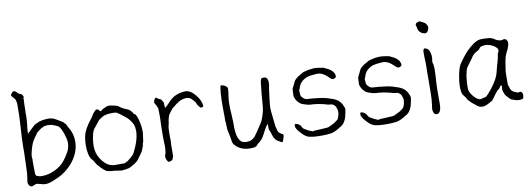

<svg xmlns="http://www.w3.org/2000/svg" viewBox="-56 -1030 3842 1386"><g transform="rotate(-10 1865.0 -336.5)"><path d="M126 -68.4Q127.9 -62.5 130.9 -58.6H131.8L132.8 -57.6L145.5 -52.7Q156.2 -48.8 172.9 -48.8Q220.7 -48.8 269 -72.3Q317.4 -95.7 345.7 -133.8Q365.2 -159.2 381.8 -189.5Q397.5 -220.7 397.5 -254.9Q397.5 -265.6 393.6 -284.2Q389.6 -301.8 383.3 -320.8Q377 -339.8 369.1 -355.5Q360.4 -372.1 353.5 -378.9Q350.6 -380.9 337.9 -387.7Q320.3 -395.5 316.4 -396.5Q303.7 -401.4 293 -402.3Q282.2 -403.3 276.4 -403.3Q250 -403.3 240.2 -395.5Q235.4 -393.6 222.7 -387.7V-386.7Q212.9 -378.9 202.1 -372.1Q190.4 -363.3 183.6 -351.6Q174.8 -338.9 172.9 -336.9Q170.9 -335 163.1 -322.3Q145.5 -297.9 132.8 -250Q127 -226.6 126 -223.6V-222.7Q123 -208 123 -194.3Q123 -190.4 124 -187.5Q124 -184.6 125 -182.6V-178.7Q125 -170.9 124 -162.1L125 -77.1Q125 -71.3 126 -68.4ZM98.6 7.8Q96.7 8.8 94.7 9.8Q92.8 11.7 86.9 11.7Q75.2 11.7 68.4 1Q60.5 -9.8 60.5 -19.5Q60.5 -33.2 64.5 -52.7Q69.3 -78.1 70.3 -118.2Q71.3 -150.4 72.3 -181.6Q74.2 -212.9 74.2 -243.2V-284.2Q74.2 -286.1 76.2 -345.7Q80.1 -428.7 83 -463.9Q85.9 -499 85.9 -582Q85.9 -594.7 85.4 -599.6Q85 -604.5 82 -617.2Q80.1 -626 75.2 -631.8Q70.3 -637.7 65.4 -642.6L63.5 -644.5Q60.5 -646.5 60.5 -648.4L58.6 -650.4V-651.4Q52.7 -657.2 52.7 -660.2Q52.7 -668 61.5 -677.7Q69.3 -687.5 78.1 -687.5Q82 -687.5 85.9 -684.6Q90.8 -681.6 92.8 -679.7V-678.7L100.6 -672.9Q102.5 -669.9 107.4 -666Q114.3 -661.1 117.2 -660.2Q120.1 -659.2 121.1 -659.2Q122.1 -659.2 123 -658.2H124Q128.9 -657.2 133.8 -650.4Q138.7 -644.5 141.6 -630.9L130.9 -623H139.6L138.7 -619.1Q137.7 -614.3 137.2 -607.9Q136.7 -601.6 136.7 -594.7Q135.7 -581.1 135.7 -578.1V-570.3Q134.8 -536.1 134.8 -528.3Q133.8 -526.4 133.8 -520.5V-519.5Q135.7 -508.8 133.8 -476.6Q132.8 -456.1 130.9 -435.5L127 -407.2Q125 -391.6 125 -377V-367.2L131.8 -374L136.7 -378.9Q142.6 -380.9 145.5 -386.7Q148.4 -390.6 153.3 -394.5Q159.2 -399.4 161.1 -401.4Q180.7 -420.9 183.6 -422.9Q209 -435.5 219.7 -439.5Q245.1 -446.3 256.8 -447.3Q275.4 -449.2 288.1 -449.2Q303.7 -449.2 320.3 -444.3Q335 -438.5 344.7 -432.6Q356.4 -425.8 368.2 -418.9Q390.6 -405.3 393.6 -401.4Q396.5 -395.5 400.4 -393.6V-392.6H401.4Q404.3 -391.6 406.2 -389.6V-388.7Q408.2 -386.7 413.1 -375L419.9 -360.4H420.9Q451.2 -312.5 451.2 -254.9Q451.2 -210 433.6 -168.9Q416 -127.9 385.7 -94.2Q355.5 -60.5 317.4 -36.1Q288.1 -17.6 237.3 2Q224.6 6.8 211.9 9.8Q199.2 12.7 185.5 12.7Q176.8 12.7 168.9 10.7Q153.3 5.9 151.4 5.9Q148.4 5.9 145.5 4.9Q141.6 2.9 137.7 2Q132.8 1 128.9 1Q126 0 122.6 0Q119.1 0 119.1 0Q107.4 5.9 105.5 5.9ZM145.5 4.9Q144.5 4.9 144.5 4.9Z M864.3 -126Q876 -151.4 881.8 -168.9Q889.6 -192.4 893.6 -213.9Q897.5 -236.3 897.5 -252Q897.5 -279.3 889.6 -298.8Q881.8 -317.4 870.1 -332Q857.4 -349.6 840.8 -362.3Q832 -369.1 823.2 -376Q814.5 -382.8 804.7 -390.6Q791 -400.4 782.2 -405.3Q773.4 -409.2 755.9 -409.2Q718.8 -409.2 700.2 -404.3Q680.7 -399.4 666 -388.7Q647.5 -377.9 638.7 -364.3Q634.8 -358.4 612.3 -331.1Q612.3 -331.1 611.3 -330.1H610.4V-329.1L606.4 -324.2Q602.5 -320.3 598.6 -312.5Q591.8 -300.8 587.9 -285.6Q584 -270.5 581.1 -253.9Q578.1 -237.3 577.1 -221.2Q576.2 -205.1 576.2 -192.4Q576.2 -171.9 582.5 -148.4Q588.9 -125 602.5 -103.5Q615.2 -82 633.8 -65.4Q649.4 -49.8 673.8 -41Q680.7 -39.1 686.5 -38.1L699.2 -36.1H700.2H777.3H779.3L780.3 -38.1Q788.1 -44.9 791 -44.4Q793.9 -43.9 801.8 -49.8Q809.6 -55.7 823.2 -67.4Q838.9 -81.1 845.7 -89.8Q853.5 -100.6 864.3 -126ZM905.3 -89.8Q889.6 -66.4 883.8 -59.6Q871.1 -41 864.3 -35.2Q860.4 -31.2 846.7 -21.5Q836.9 -15.6 827.1 -9.8Q822.3 -6.8 812.5 -2Q800.8 2.9 799.8 3.9Q778.3 8.8 756.8 10.7Q742.2 12.7 739.3 11.7V10.7Q738.3 10.7 731.4 9.8L704.1 5.9Q704.1 4.9 704.1 4.9V5.9Q704.1 5.9 704.1 5.9V4.9Q699.2 4.9 686.5 3.9Q677.7 2.9 668 2H667Q658.2 1 648.4 -1Q640.6 -2 636.7 -4.9H635.7Q627 -10.7 618.2 -17.6Q607.4 -27.3 597.7 -37.1Q587.9 -46.9 579.1 -57.6Q568.4 -71.3 567.4 -74.2Q562.5 -84 558.6 -89.8Q555.7 -95.7 546.9 -104.5H547.9H546.9Q539.1 -112.3 534.2 -125Q529.3 -136.7 526.4 -152.3Q523.4 -167 522.5 -181.6Q521.5 -196.3 521.5 -208Q521.5 -236.3 524.4 -256.8Q527.3 -278.3 533.2 -296.9Q540 -315.4 550.8 -335Q566.4 -362.3 578.1 -376Q588.9 -389.6 588.9 -390.6L593.8 -398.4Q598.6 -402.3 604.5 -413.1Q611.3 -424.8 614.3 -428.7Q627 -444.3 630.9 -446.3V-447.3Q634.8 -451.2 637.7 -453.1Q640.6 -454.1 644.5 -454.1Q646.5 -454.1 650.4 -452.1H651.4Q663.1 -444.3 663.1 -441.4Q663.1 -437.5 666 -436.5Q669.9 -436.5 671.9 -437.5L674.8 -438.5L675.8 -439.5H676.8L684.6 -447.3Q684.6 -447.3 688.5 -449.2Q697.3 -454.1 706.1 -457Q714.8 -462.9 718.8 -462.9Q734.4 -464.8 734.4 -466.8Q735.4 -463.9 737.3 -465.8L738.3 -464.8H740.2L757.8 -462.9Q760.7 -462.9 761.7 -460.9H762.7Q778.3 -459 786.1 -456.1Q799.8 -452.1 804.7 -447.3Q807.6 -444.3 824.2 -433.6Q834 -427.7 844.7 -422.9Q865.2 -414.1 866.2 -414.1Q867.2 -414.1 874 -410.2Q878.9 -406.2 883.8 -401.4Q887.7 -397.5 892.6 -391.6Q896.5 -386.7 901.4 -377.9L902.3 -376L903.3 -374H905.3L906.2 -373H908.2Q917 -367.2 922.9 -350.6Q929.7 -333 934.6 -311.5Q939.5 -290 941.4 -270.5Q943.4 -250 943.4 -239.3Q943.4 -227.5 939.5 -205.1Q936.5 -186.5 934.6 -168Q931.6 -164.1 931.6 -159.2Q930.7 -156.2 928.7 -152.3V-151.4Q927.7 -148.4 927.7 -142.6Q927.7 -139.6 925.8 -135.7Q914.1 -104.5 913.1 -101.6Q912.1 -100.6 905.3 -89.8ZM718.8 -462.9Q718.8 -463.9 718.8 -463.9Z M1101.6 6.8Q1097.7 9.8 1095.7 9.8Q1083 10.7 1073.2 -18.6Q1071.3 -25.4 1071.3 -31.2Q1071.3 -43 1075.2 -48.8Q1080.1 -57.6 1082 -86.9Q1084 -115.2 1082 -127.9Q1081.1 -138.7 1081.1 -159.2V-209Q1081.1 -239.3 1082 -266.6Q1084 -294.9 1084 -333Q1083 -371.1 1083 -377.9Q1083 -386.7 1079.1 -394.5Q1076.2 -400.4 1072.3 -408.7Q1068.4 -417 1062.5 -425.8Q1059.6 -431.6 1062.5 -441.4Q1067.4 -453.1 1069.3 -456.1Q1071.3 -459 1075.2 -460.9Q1078.1 -461.9 1081.1 -463.9Q1093.8 -451.2 1104.5 -448.2Q1114.3 -446.3 1117.2 -439.5Q1123 -430.7 1127 -423.8Q1129.9 -419.9 1129.9 -416Q1128.9 -409.2 1130.9 -392.6L1131.8 -378.9L1142.6 -387.7Q1155.3 -398.4 1173.8 -418.9Q1217.8 -467.8 1293.9 -471.7Q1331.1 -472.7 1367.2 -429.7Q1403.3 -387.7 1406.2 -343.8Q1399.4 -335.9 1390.6 -335.9Q1381.8 -335.9 1374 -347.7Q1371.1 -351.6 1370.1 -353.5Q1368.2 -359.4 1362.3 -364.3Q1360.4 -367.2 1360.4 -372.1Q1358.4 -381.8 1331.1 -409.2Q1313.5 -425.8 1285.2 -421.9Q1258.8 -418.9 1239.3 -407.2Q1221.7 -396.5 1191.4 -372.1Q1182.6 -367.2 1168 -345.7Q1155.3 -326.2 1152.3 -323.2L1151.4 -322.3V-320.3Q1142.6 -296.9 1140.6 -281.2Q1139.6 -266.6 1136.7 -256.8Q1131.8 -244.1 1130.9 -217.8Q1130.9 -192.4 1129.9 -173.8Q1130.9 -155.3 1130.9 -139.2Q1130.9 -123 1128.9 -102.5Q1129.9 -82 1128.9 -54.7L1127.9 -23.4Q1127 -22.5 1125.5 -17.1Q1124 -11.7 1121.1 -5.9Q1118.2 0 1114.3 2.9Q1107.4 4.9 1101.6 6.8Z M1843.8 -433.6 1844.7 -439.5V-441.4Q1844.7 -446.3 1851.6 -465.8Q1853.5 -470.7 1870.1 -471.2Q1886.7 -471.7 1893.6 -460Q1901.4 -447.3 1901.4 -430.7Q1899.4 -411.1 1898.4 -401.4Q1897.5 -395.5 1895.5 -389.6V-388.7Q1894.5 -381.8 1893.6 -374Q1892.6 -366.2 1886.7 -322.3Q1882.8 -293 1880.9 -268.6Q1878.9 -248 1880.9 -223.6Q1882.8 -197.3 1886.7 -168.9Q1891.6 -125 1892.6 -115.2Q1892.6 -109.4 1898.4 -90.8Q1900.4 -81.1 1902.3 -74.2L1911.1 -60.5L1924.8 -50.8L1925.8 -49.8Q1930.7 -47.9 1936.5 -44.9Q1938.5 -44.9 1939.5 -40Q1940.4 -35.2 1938.5 -25.4Q1937.5 -22.5 1933.6 -8.8Q1929.7 1 1928.7 2.9Q1926.8 6.8 1924.8 10.7L1921.9 11.7Q1915 10.7 1906.2 3.9Q1900.4 0 1895.5 -1Q1891.6 -3.9 1886.7 -7.8Q1866.2 -22.5 1856.4 -58.6Q1854.5 -66.4 1853.5 -70.3Q1849.6 -79.1 1847.7 -84Q1845.7 -88.9 1843.8 -93.8Q1842.8 -98.6 1841.8 -103.5Q1841.8 -108.4 1841.8 -118.2V-137.7L1829.1 -122.1Q1825.2 -117.2 1814.5 -97.7Q1808.6 -85.9 1801.8 -73.2Q1794.9 -59.6 1788.1 -48.8Q1782.2 -38.1 1773.4 -30.3L1772.5 -28.3L1768.6 -25.4L1764.6 -21.5L1759.8 -17.6L1757.8 -15.6Q1751 -11.7 1747.1 -7.8L1735.4 4.9Q1733.4 5.9 1731.4 8.8Q1722.7 12.7 1710 14.6Q1705.1 15.6 1686.5 15.6Q1662.1 15.6 1642.6 10.3Q1623 4.9 1606 -5.4Q1588.9 -15.6 1577.1 -30.3Q1565.4 -43.9 1563.5 -62.5Q1561.5 -80.1 1558.1 -96.7Q1554.7 -113.3 1550.8 -129.9Q1546.9 -145.5 1546.9 -153.3Q1546.9 -167 1545.9 -180.7Q1544.9 -190.4 1544.9 -200.2V-201.2Q1543.9 -208 1543 -213.9Q1543 -222.7 1543.9 -234.4Q1543.9 -242.2 1543.5 -262.7Q1543 -283.2 1543 -309.1Q1543 -335 1543.5 -362.8Q1543.9 -390.6 1545.9 -414.1Q1547.9 -437.5 1550.8 -454.1Q1552.7 -465.8 1554.7 -468.8H1555.7Q1555.7 -469.7 1557.6 -469.7Q1561.5 -469.7 1572.3 -466.3Q1583 -462.9 1589.4 -458Q1595.7 -453.1 1599.6 -448.2Q1603.5 -442.4 1603.5 -439.5Q1603.5 -423.8 1601.6 -409.2Q1598.6 -394.5 1596.7 -378.9Q1594.7 -364.3 1593.8 -349.6Q1592.8 -335 1592.8 -321.3Q1592.8 -289.1 1595.7 -255.9Q1598.6 -210.9 1598.6 -191.4V-149.4Q1598.6 -143.6 1601.6 -114.3Q1603.5 -94.7 1610.4 -77.1Q1617.2 -59.6 1628.9 -47.9Q1641.6 -35.2 1671.9 -35.2Q1691.4 -35.2 1707 -43Q1722.7 -50.8 1734.4 -65.4Q1745.1 -80.1 1759.8 -101.6Q1794.9 -153.3 1801.8 -168Q1825.2 -225.6 1828.1 -265.6Q1836.9 -380.9 1843.8 -432.6Z M2310.5 -56.6Q2310.5 -56.6 2308.6 -56.6Q2302.7 -54.7 2301.8 -52.7Q2299.8 -48.8 2295.9 -49.8Q2295.9 -49.8 2289.1 -46.9Q2288.1 -45.9 2286.1 -44.9Q2280.3 -43 2275.4 -40Q2272.5 -37.1 2258.8 -35.2Q2236.3 -33.2 2208 -32.2Q2188.5 -32.2 2168.9 -30.3H2167L2163.1 -29.3H2162.1H2161.1Q2157.2 -27.3 2155.3 -27.3H2151.4Q2148.4 -27.3 2145.5 -30.3L2141.6 -31.2H2139.6L2138.7 -32.2L2134.8 -34.2L2123 -39.1Q2116.2 -43 2107.4 -47.9Q2096.7 -53.7 2092.8 -56.6Q2090.8 -58.6 2085.9 -62.5Q2082 -67.4 2080.1 -71.3V-72.3Q2077.1 -82 2064.5 -91.8Q2052.7 -100.6 2038.1 -101.6Q2035.2 -101.6 2033.2 -97.7Q2031.2 -95.7 2031.2 -89.8Q2031.2 -76.2 2039.1 -64.5Q2047.9 -50.8 2056.6 -41Q2063.5 -34.2 2067.4 -29.3Q2072.3 -24.4 2077.1 -19.5Q2081.1 -14.6 2086.4 -11.2Q2091.8 -7.8 2096.7 -3.9Q2106.4 2.9 2120.1 6.8Q2133.8 9.8 2148.4 11.7Q2163.1 13.7 2178.7 13.7Q2193.4 14.6 2206.1 14.6Q2250 14.6 2280.3 9.8Q2307.6 4.9 2337.9 -14.6Q2344.7 -18.6 2344.7 -18.6L2345.7 -19.5Q2350.6 -21.5 2352.5 -23.4H2353.5Q2367.2 -31.2 2375 -40Q2384.8 -50.8 2391.1 -64Q2397.5 -77.1 2401.4 -90.8Q2405.3 -105.5 2407.2 -117.2Q2408.2 -122.1 2409.2 -122.1Q2409.2 -123 2409.2 -129.9V-130.9V-131.8Q2409.2 -131.8 2411.1 -137.7Q2412.1 -140.6 2412.1 -143.6Q2412.1 -146.5 2411.1 -149.4Q2410.2 -152.3 2409.2 -157.2Q2409.2 -161.1 2406.2 -164.1Q2404.3 -167 2404.3 -169.9H2403.3V-170.9Q2395.5 -192.4 2374 -211.9Q2362.3 -221.7 2340.8 -230.5Q2318.4 -238.3 2293 -246.1Q2258.8 -254.9 2233.4 -256.8Q2184.6 -262.7 2171.9 -262.7Q2164.1 -263.7 2160.2 -263.7Q2150.4 -264.6 2146.5 -264.6Q2144.5 -265.6 2134.8 -269.5Q2129.9 -272.5 2125 -277.3Q2115.2 -286.1 2111.3 -293.9Q2108.4 -297.9 2108.4 -315.4Q2108.4 -319.3 2107.4 -325.2Q2107.4 -331.1 2107.4 -334Q2107.4 -335.9 2108.4 -339.8Q2112.3 -349.6 2113.3 -345.7Q2113.3 -345.7 2113.3 -346.7Q2115.2 -360.4 2122.1 -372.1Q2127.9 -384.8 2139.6 -395.5Q2150.4 -406.2 2164.1 -413.1Q2176.8 -420.9 2188.5 -422.9Q2199.2 -424.8 2208 -426.8Q2210 -427.7 2248 -430.7Q2263.7 -431.6 2272.5 -429.7Q2291 -424.8 2303.7 -417Q2320.3 -405.3 2330.1 -395.5Q2335 -391.6 2338.9 -387.7Q2342.8 -383.8 2344.7 -381.8Q2346.7 -380.9 2348.6 -378.9Q2350.6 -377 2356.4 -375Q2360.4 -373 2366.2 -374Q2374 -375 2381.8 -381.8Q2387.7 -387.7 2385.7 -394.5Q2381.8 -415 2371.1 -426.8Q2358.4 -441.4 2340.8 -450.2Q2316.4 -462.9 2308.6 -465.8Q2300.8 -467.8 2267.6 -472.7Q2250 -474.6 2239.3 -474.6Q2205.1 -471.7 2197.3 -469.7Q2184.6 -465.8 2169.9 -462.9Q2156.2 -460 2147.5 -453.1Q2137.7 -446.3 2127 -441.4Q2118.2 -436.5 2106.4 -426.8Q2091.8 -415 2086.9 -405.3Q2075.2 -378.9 2065.4 -361.3Q2059.6 -352.5 2059.6 -302.7Q2059.6 -295.9 2070.3 -273.4Q2072.3 -270.5 2079.1 -260.7Q2089.8 -249 2092.8 -246.1Q2101.6 -239.3 2109.4 -236.3Q2114.3 -233.4 2137.7 -226.6Q2153.3 -221.7 2154.3 -221.7Q2161.1 -223.6 2168.9 -219.7Q2169.9 -219.7 2183.6 -219.7L2218.8 -215.8H2219.7H2220.7Q2224.6 -213.9 2226.6 -213.9Q2231.4 -213.9 2235.4 -212.9L2271.5 -205.1Q2280.3 -202.1 2286.1 -200.2Q2293 -198.2 2299.8 -197.3Q2306.6 -197.3 2311.5 -196.3Q2323.2 -194.3 2324.2 -194.3Q2342.8 -185.5 2349.6 -170.9Q2357.4 -148.4 2357.4 -146.5Q2359.4 -140.6 2357.4 -125Q2356.4 -116.2 2353.5 -105.5Q2351.6 -97.7 2348.6 -91.8Q2343.8 -81.1 2342.8 -80.1Q2341.8 -78.1 2330.1 -70.3Q2319.3 -61.5 2310.5 -56.6ZM2076.2 -19.5 2077.1 -18.6Q2077.1 -19.5 2076.7 -19.5Q2076.2 -19.5 2076.2 -19.5Z M2791 -56.6Q2791 -56.6 2789.1 -56.6Q2783.2 -54.7 2782.2 -52.7Q2780.3 -48.8 2776.4 -49.8Q2776.4 -49.8 2769.5 -46.9Q2768.6 -45.9 2766.6 -44.9Q2760.7 -43 2755.9 -40Q2752.9 -37.1 2739.3 -35.2Q2716.8 -33.2 2688.5 -32.2Q2668.9 -32.2 2649.4 -30.3H2647.5L2643.6 -29.3H2642.6H2641.6Q2637.7 -27.3 2635.7 -27.3H2631.8Q2628.9 -27.3 2626 -30.3L2622.1 -31.2H2620.1L2619.1 -32.2L2615.2 -34.2L2603.5 -39.1Q2596.7 -43 2587.9 -47.9Q2577.1 -53.7 2573.2 -56.6Q2571.3 -58.6 2566.4 -62.5Q2562.5 -67.4 2560.5 -71.3V-72.3Q2557.6 -82 2544.9 -91.8Q2533.2 -100.6 2518.6 -101.6Q2515.6 -101.6 2513.7 -97.7Q2511.7 -95.7 2511.7 -89.8Q2511.7 -76.2 2519.5 -64.5Q2528.3 -50.8 2537.1 -41Q2543.9 -34.2 2547.9 -29.3Q2552.7 -24.4 2557.6 -19.5Q2561.5 -14.6 2566.9 -11.2Q2572.3 -7.8 2577.1 -3.9Q2586.9 2.9 2600.6 6.8Q2614.3 9.8 2628.9 11.7Q2643.6 13.7 2659.2 13.7Q2673.8 14.6 2686.5 14.6Q2730.5 14.6 2760.7 9.8Q2788.1 4.9 2818.4 -14.6Q2825.2 -18.6 2825.2 -18.6L2826.2 -19.5Q2831.1 -21.5 2833 -23.4H2834Q2847.7 -31.2 2855.5 -40Q2865.2 -50.8 2871.6 -64Q2877.9 -77.1 2881.8 -90.8Q2885.7 -105.5 2887.7 -117.2Q2888.7 -122.1 2889.6 -122.1Q2889.6 -123 2889.6 -129.9V-130.9V-131.8Q2889.6 -131.8 2891.6 -137.7Q2892.6 -140.6 2892.6 -143.6Q2892.6 -146.5 2891.6 -149.4Q2890.6 -152.3 2889.6 -157.2Q2889.6 -161.1 2886.7 -164.1Q2884.8 -167 2884.8 -169.9H2883.8V-170.9Q2876 -192.4 2854.5 -211.9Q2842.8 -221.7 2821.3 -230.5Q2798.8 -238.3 2773.4 -246.1Q2739.3 -254.9 2713.9 -256.8Q2665 -262.7 2652.3 -262.7Q2644.5 -263.7 2640.6 -263.7Q2630.9 -264.6 2627 -264.6Q2625 -265.6 2615.2 -269.5Q2610.4 -272.5 2605.5 -277.3Q2595.7 -286.1 2591.8 -293.9Q2588.9 -297.9 2588.9 -315.4Q2588.9 -319.3 2587.9 -325.2Q2587.9 -331.1 2587.9 -334Q2587.9 -335.9 2588.9 -339.8Q2592.8 -349.6 2593.8 -345.7Q2593.8 -345.7 2593.8 -346.7Q2595.7 -360.4 2602.5 -372.1Q2608.4 -384.8 2620.1 -395.5Q2630.9 -406.2 2644.5 -413.1Q2657.2 -420.9 2668.9 -422.9Q2679.7 -424.8 2688.5 -426.8Q2690.4 -427.7 2728.5 -430.7Q2744.1 -431.6 2752.9 -429.7Q2771.5 -424.8 2784.2 -417Q2800.8 -405.3 2810.5 -395.5Q2815.4 -391.6 2819.3 -387.7Q2823.2 -383.8 2825.2 -381.8Q2827.1 -380.9 2829.1 -378.9Q2831.1 -377 2836.9 -375Q2840.8 -373 2846.7 -374Q2854.5 -375 2862.3 -381.8Q2868.2 -387.7 2866.2 -394.5Q2862.3 -415 2851.6 -426.8Q2838.9 -441.4 2821.3 -450.2Q2796.9 -462.9 2789.1 -465.8Q2781.2 -467.8 2748 -472.7Q2730.5 -474.6 2719.7 -474.6Q2685.5 -471.7 2677.7 -469.7Q2665 -465.8 2650.4 -462.9Q2636.7 -460 2627.9 -453.1Q2618.2 -446.3 2607.4 -441.4Q2598.6 -436.5 2586.9 -426.8Q2572.3 -415 2567.4 -405.3Q2555.7 -378.9 2545.9 -361.3Q2540 -352.5 2540 -302.7Q2540 -295.9 2550.8 -273.4Q2552.7 -270.5 2559.6 -260.7Q2570.3 -249 2573.2 -246.1Q2582 -239.3 2589.8 -236.3Q2594.7 -233.4 2618.2 -226.6Q2633.8 -221.7 2634.8 -221.7Q2641.6 -223.6 2649.4 -219.7Q2650.4 -219.7 2664.1 -219.7L2699.2 -215.8H2700.2H2701.2Q2705.1 -213.9 2707 -213.9Q2711.9 -213.9 2715.8 -212.9L2752 -205.1Q2760.7 -202.1 2766.6 -200.2Q2773.4 -198.2 2780.3 -197.3Q2787.1 -197.3 2792 -196.3Q2803.7 -194.3 2804.7 -194.3Q2823.2 -185.5 2830.1 -170.9Q2837.9 -148.4 2837.9 -146.5Q2839.8 -140.6 2837.9 -125Q2836.9 -116.2 2834 -105.5Q2832 -97.7 2829.1 -91.8Q2824.2 -81.1 2823.2 -80.1Q2822.3 -78.1 2810.5 -70.3Q2799.8 -61.5 2791 -56.6ZM2556.6 -19.5 2557.6 -18.6Q2557.6 -19.5 2557.1 -19.5Q2556.6 -19.5 2556.6 -19.5Z M3021.5 -641.6Q3019.5 -645.5 3018.6 -649.4Q3016.6 -659.2 3023.4 -666Q3030.3 -672.9 3049.8 -675.8Q3054.7 -673.8 3076.2 -662.1Q3086.9 -656.2 3090.8 -652.3Q3094.7 -647.5 3099.1 -638.7Q3103.5 -629.9 3103.5 -622.1Q3103.5 -609.4 3095.7 -596.7Q3086.9 -585 3080.1 -584Q3073.2 -583 3066.4 -585Q3059.6 -586.9 3053.7 -589.4Q3047.9 -591.8 3041 -597.7Q3034.2 -603.5 3030.8 -609.4Q3027.3 -615.2 3025.4 -620.1Q3023.4 -632.8 3021.5 -641.6ZM3094.7 -351.6V-341.8V-340.8L3096.7 -324.2V-315.4Q3096.7 -285.2 3094.7 -259.8L3091.8 -220.7Q3089.8 -194.3 3089.8 -164.1V-66.4Q3089.8 -56.6 3088.9 -43.9Q3087.9 -31.2 3084 -19.5Q3081.1 -8.8 3073.2 -1Q3067.4 5.9 3056.6 5.9Q3043 5.9 3036.1 -5.9Q3029.3 -18.6 3029.3 -30.3Q3029.3 -44.9 3032.2 -58.6Q3039.1 -105.5 3039.1 -149.4Q3039.1 -194.3 3040 -241.2Q3040 -266.6 3040 -291Q3041 -316.4 3041 -342.8V-370.1L3039.1 -423.8V-451.2Q3039.1 -459 3042 -468.8Q3044.9 -476.6 3051.8 -476.6H3056.6L3061.5 -472.7Q3064.5 -471.7 3067.4 -471.7L3068.4 -470.7Q3076.2 -465.8 3081.1 -458Q3085.9 -449.2 3088.9 -439Q3091.8 -428.7 3092.8 -417V-396.5L3089.8 -378.9V-377.9V-370.1Q3089.8 -368.2 3090.8 -362.3Q3090.8 -355.5 3094.7 -351.6Z M3419.9 -390.6Q3417 -389.6 3414.1 -386.7Q3412.1 -385.7 3411.1 -384.8V-385.7L3410.2 -384.8Q3409.2 -383.8 3408.2 -383.8H3407.2L3406.2 -382.8Q3400.4 -377.9 3394.5 -373Q3389.6 -369.1 3384.8 -362.3Q3378.9 -355.5 3376 -349.6Q3373 -344.7 3368.2 -337.9Q3362.3 -331.1 3356.4 -322.3L3348.6 -311.5Q3343.8 -303.7 3337.9 -296.9Q3327.1 -284.2 3322.3 -264.6Q3317.4 -245.1 3313.5 -223.6Q3310.5 -201.2 3309.6 -180.7Q3308.6 -160.2 3308.6 -146.5Q3308.6 -146.5 3308.6 -137.7Q3308.6 -133.8 3309.6 -127.9Q3310.5 -118.2 3318.4 -103.5Q3326.2 -89.8 3336.9 -77.1Q3348.6 -63.5 3361.3 -54.7Q3378.9 -43.9 3387.7 -45.9Q3394.5 -47.9 3402.3 -49.8Q3423.8 -52.7 3430.7 -58.6Q3437.5 -64.5 3444.3 -72.3Q3451.2 -78.1 3454.1 -84Q3463.9 -93.8 3478.5 -113.3Q3498 -138.7 3512.7 -165Q3527.3 -192.4 3533.2 -215.8Q3545.9 -266.6 3546.9 -270.5Q3550.8 -280.3 3550.8 -282.2L3551.8 -283.2L3552.7 -291Q3553.7 -293 3556.6 -302.7Q3558.6 -307.6 3559.6 -314.5Q3560.5 -319.3 3561.5 -326.2Q3562.5 -332 3563.5 -336.9Q3564.5 -342.8 3565.4 -347.7Q3567.4 -351.6 3567.4 -354.5H3568.4L3569.3 -355.5Q3574.2 -358.4 3574.2 -373Q3574.2 -382.8 3563.5 -392.6Q3554.7 -401.4 3542 -408.7Q3529.3 -416 3514.6 -419.9Q3501 -423.8 3489.3 -423.8Q3474.6 -423.8 3460 -420.9Q3446.3 -418 3437.5 -401.4Q3436.5 -401.4 3436.5 -400.4H3435.5Q3434.6 -399.4 3432.6 -397.5H3431.6Q3429.7 -395.5 3427.7 -394.5Q3422.9 -392.6 3419.9 -390.6ZM3674.8 7.8Q3670.9 8.8 3659.2 8.8Q3647.5 8.8 3633.8 4.9Q3619.1 0 3605.5 -4.9Q3595.7 -8.8 3569.3 -40Q3561.5 -48.8 3555.7 -69.3Q3547.9 -93.8 3553.7 -108.4Q3556.6 -114.3 3549.8 -116.2L3547.9 -117.2L3545.9 -116.2Q3541 -112.3 3538.1 -107.4Q3534.2 -100.6 3532.2 -97.7Q3515.6 -86.9 3511.7 -80.1Q3502.9 -70.3 3495.1 -59.6Q3483.4 -43 3475.1 -31.7Q3466.8 -20.5 3464.8 -19.5Q3461.9 -17.6 3428.7 0Q3420.9 3.9 3411.1 6.8Q3402.3 9.8 3393.6 9.8Q3367.2 9.8 3353.5 -2.9Q3347.7 -8.8 3336.9 -16.6Q3326.2 -24.4 3317.4 -32.2Q3308.6 -40 3300.8 -48.8Q3293 -56.6 3290 -62.5Q3286.1 -70.3 3282.2 -77.1Q3278.3 -83 3271.5 -90.8Q3259.8 -102.5 3256.8 -124Q3253.9 -145.5 3253.9 -161.1Q3253.9 -175.8 3255.9 -196.3Q3258.8 -217.8 3262.7 -240.2Q3266.6 -261.7 3272.5 -282.2Q3278.3 -302.7 3285.2 -315.4Q3295.9 -333 3315.4 -358.4Q3334 -383.8 3356.4 -407.2Q3378.9 -429.7 3404.3 -448.2Q3428.7 -465.8 3453.1 -470.7Q3461.9 -471.7 3468.8 -471.7Q3476.6 -471.7 3483.4 -471.7Q3501 -471.7 3520.5 -469.7Q3539.1 -467.8 3551.8 -460Q3557.6 -456.1 3564.5 -452.1Q3573.2 -445.3 3579.1 -444.3Q3585 -442.4 3590.8 -440.4Q3597.7 -438.5 3605.5 -438.5H3606.4Q3613.3 -438.5 3619.1 -441.4L3621.1 -442.4Q3622.1 -442.4 3626 -442.4H3625H3626Q3640.6 -442.4 3645.5 -433.6Q3652.3 -423.8 3652.3 -414.1Q3652.3 -405.3 3649.4 -393.6Q3643.6 -377 3642.6 -373Q3638.7 -364.3 3633.8 -353.5H3632.8Q3628.9 -343.8 3624 -333Q3618.2 -321.3 3615.2 -307.6Q3609.4 -282.2 3609.4 -280.3Q3600.6 -222.7 3599.6 -217.8Q3597.7 -211.9 3597.7 -152.3V-119.1Q3597.7 -111.3 3600.6 -106.4Q3601.6 -102.5 3607.4 -85Q3615.2 -61.5 3637.7 -54.7Q3644.5 -51.8 3658.2 -45.9Q3664.1 -43.9 3668.9 -47.9Q3678.7 -48.8 3680.7 -47.9H3681.6Q3683.6 -47.9 3687.5 -43Q3691.4 -37.1 3693.4 -31.2Q3695.3 -22.5 3693.4 -13.7Q3691.4 -1 3688.5 2.9Q3685.5 4.9 3674.8 7.8Z"/></g></svg>

Font: ToneOZ-Zhuyin-Tsuipita-TC
Style: Regular
Weight: 400
Designer: ÂÆ£ÂøóÂáåJeffrey Xuan(jeffreyx@gmail.com, ToneOZ.com) ÈòøÂù§(cjkFonts)
Foundry: ToneOZ
Version: Version 0.240710